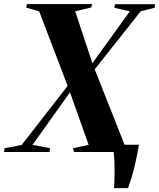

<svg xmlns="http://www.w3.org/2000/svg" viewBox="-42 -764 798 965"><path d="M531 181.5Q532.5 164.5 533.2 140.2Q534 116 534 89.5Q534 63 532.8 39.5Q531.5 16 529.5 0L497.5 -36.5H656.5Q646.5 21 637 61.2Q627.5 101.5 618.8 129.8Q610 158 601.5 181.5ZM-21.5 0 -19 -19 67 -35.5 319.5 -360 405.5 -423 610.5 -707 532.5 -725 536 -743H737L735.5 -725L665.5 -707.5L416.5 -393.5L332 -331L121.5 -36L210 -19L207 0ZM330 0 325 -19 403.5 -36 304 -316.5 300.5 -325.5 155 -707 90 -725.5 93 -743.5H420.5L417 -726.5L336 -707.5L426 -435.5L430 -426L584 -36.5L651.5 -19L649 0Z"/></svg>

Font: Merriweather 144pt ExtraBold
Style: Italic
Weight: 800
Italic angle: -7.8°
Version: Version 2.101